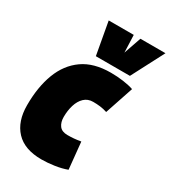

<svg xmlns="http://www.w3.org/2000/svg" viewBox="-194 -887 885 996"><g transform="rotate(30 249.0 -389.5)"><path d="M216 10Q114 10 62.5 -45Q11 -100 11 -197Q11 -306 42 -387.5Q73 -469 137.5 -514.5Q202 -560 304 -560Q342 -560 378.5 -555Q415 -550 441 -541L384 -371Q363 -378 342.5 -380.5Q322 -383 300 -383Q268 -383 247 -363Q226 -343 216 -310Q206 -277 206 -239Q206 -207 221 -187Q236 -167 270 -167Q290 -167 307.5 -168.5Q325 -170 349 -174L365 -14Q333 -2 292 4Q251 10 216 10ZM498 -789 397 -595H193L158 -789H308L312 -685L348 -789Z"/></g></svg>

Font: Georama Semi Condensed Black
Style: Italic
Weight: 900
Width: 4
Italic angle: -9°
Designer: Jean-Baptiste Levee
Foundry: Production Type
Version: Version 1.000